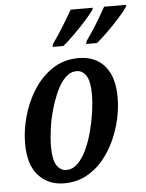

<svg xmlns="http://www.w3.org/2000/svg" viewBox="-54 -810 658 864"><g transform="rotate(-5 274.5 -378.0)"><path d="M201 10Q130 10 85.5 -38.5Q41 -87 41 -184Q41 -241 58 -304Q75 -367 109.5 -422Q144 -477 195.5 -511.5Q247 -546 316 -546Q360 -546 396 -526Q432 -506 453 -463.5Q474 -421 474 -353Q474 -309 463.5 -259.5Q453 -210 431.5 -162.5Q410 -115 377.5 -76Q345 -37 301 -13.5Q257 10 201 10ZM217 -49Q245 -49 268 -72Q291 -95 308 -132Q325 -169 336.5 -213Q348 -257 354 -300Q360 -343 360 -377Q360 -437 343.5 -462.5Q327 -488 300 -488Q272 -488 249.5 -466Q227 -444 210 -407Q193 -370 180.5 -326.5Q168 -283 162 -239Q156 -195 156 -160Q156 -100 172.5 -74.5Q189 -49 217 -49ZM357 -619Q381 -652 405 -691Q429 -730 449 -766H549L546 -756Q534 -738 508.5 -709.5Q483 -681 454 -652.5Q425 -624 403 -606H354ZM205 -619Q229 -652 253.5 -691.5Q278 -731 298 -766H398L395 -756Q382 -738 356.5 -709.5Q331 -681 302 -652.5Q273 -624 251 -606H202Z"/></g></svg>

Font: Noto Serif ExtraCondensed SemiBold
Style: Italic
Weight: 600
Width: 2
Italic angle: -12°
Designer: Monotype Design Team
Foundry: Monotype Imaging Inc.
Version: Version 2.013